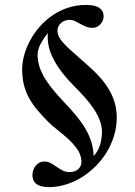

<svg xmlns="http://www.w3.org/2000/svg" viewBox="-20 -686 546 778"><path d="M111.8 17.1Q112.8 8.3 116.2 -0.2Q119.6 -8.8 125.5 -15.6Q131.3 -22.5 139.6 -26.9Q147.9 -31.2 158.2 -31.7Q173.8 -31.7 185.5 -25.1Q197.3 -18.6 208.7 -10.5Q220.2 -2.4 232.9 4.4Q245.6 11.2 262.7 11.2Q271.5 11.2 280.5 8.5Q289.6 5.9 296.4 0Q303.2 -5.9 307.1 -15.1Q311 -24.4 309.6 -37.6Q307.1 -62.5 291.7 -83.5Q276.4 -104.5 255.6 -123.5Q234.9 -142.6 212.2 -160.2Q189.5 -177.7 171.9 -195.8Q149.4 -218.8 130.9 -240.7Q112.3 -262.7 98.6 -287.1Q85 -311.5 77.4 -340.1Q69.8 -368.7 69.8 -404.8Q69.8 -433.1 78.1 -463.1Q86.4 -493.2 102.1 -522.2Q117.7 -551.3 140.4 -577.4Q163.1 -603.5 191.9 -623.3Q220.7 -643.1 255.1 -654.5Q289.6 -666 328.6 -666Q351.6 -666 365.7 -661.6Q379.9 -657.2 387.5 -650.1Q395 -643.1 397.5 -634.8Q399.9 -626.5 399.9 -618.7Q399.9 -610.8 396.5 -602.8Q393.1 -594.7 387.2 -588.1Q381.3 -581.5 373.5 -577.4Q365.7 -573.2 356.4 -573.2Q339.8 -573.2 327.6 -578.4Q315.4 -583.5 304.7 -589.6Q293.9 -595.7 283.7 -600.6Q273.4 -605.5 260.3 -605.5Q252.4 -605.5 243.9 -602.5Q235.4 -599.6 228.5 -594Q221.7 -588.4 217.3 -580.3Q212.9 -572.3 212.9 -561.5Q213.4 -545.9 221.9 -531.7Q230.5 -517.6 246.8 -501.2Q263.2 -484.9 287.6 -463.9Q312 -442.9 344.2 -413.6Q373 -387.7 393.6 -362.8Q414.1 -337.9 427.2 -313Q440.4 -288.1 446.8 -262.5Q453.1 -236.8 453.1 -209Q453.1 -172.4 442.6 -137.5Q432.1 -102.5 413.6 -71.5Q395 -40.5 369.6 -14.6Q344.2 11.2 314.5 30.3Q284.7 49.3 251.2 60.3Q217.8 71.3 183.6 72.3Q106.9 73.7 111.8 17.1ZM359.4 -53.7Q377.9 -74.2 385.3 -98.6Q392.6 -123 393.1 -148.4Q393.6 -174.3 384 -199Q374.5 -223.6 358.4 -247.3Q342.3 -271 321.3 -294.2Q300.3 -317.4 276.9 -340.8Q246.1 -372.1 225.3 -400.6Q204.6 -429.2 192.4 -455.3Q180.2 -481.4 176 -505.4Q171.9 -529.3 173.8 -551.8Q156.2 -530.3 143.8 -506.6Q131.3 -482.9 132.3 -458.5Q133.3 -441.4 137.9 -422.9Q142.6 -404.3 154.3 -382.1Q166 -359.9 186.8 -332.8Q207.5 -305.7 240.2 -271.5Q267.6 -243.2 289.1 -217Q310.5 -190.9 325.9 -164.8Q341.3 -138.7 349.9 -111.3Q358.4 -84 359.4 -53.7Z"/></svg>

Font: Varendra
Style: Regular
Weight: 700
Designer: Jacob Thomas
Foundry: Bangla Type Foundry
Version: Version 1.008